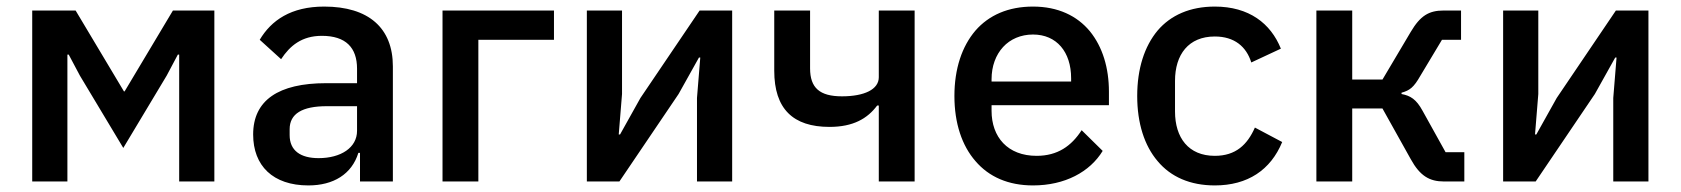

<svg xmlns="http://www.w3.org/2000/svg" viewBox="-20 -552 5112 584"><path d="M78 -520H210L357 -274H359L506 -520H632V0H525V-386H521L487 -322L355 -102L223 -322L189 -386H185V0H78Z M966 -532C865 -532 805 -490 770 -431L835 -372C862 -413 898 -443 959 -443C1032 -443 1066 -407 1066 -343V-299H972C827 -299 750 -247 750 -143C750 -48 810 12 918 12C994 12 1050 -22 1070 -87H1075V0H1175V-350C1175 -467 1101 -532 966 -532ZM1066 -154C1066 -103 1017 -71 949 -71C894 -71 861 -94 861 -141V-159C861 -206 899 -229 974 -229H1066V-154Z M1326 -520H1665V-431H1435V0H1326Z M1765 -520H1872V-266L1862 -143H1866L1928 -254L2108 -520H2207V0H2100V-254L2110 -377H2106L2044 -266L1864 0H1765Z M2653 -231H2648C2619 -192 2576 -166 2503 -166C2392 -166 2335 -221 2335 -337V-520H2444V-344C2444 -285 2473 -259 2541 -259C2609 -259 2653 -280 2653 -317V-520H2762V0H2653Z M3122 12C3047 12 2988 -14 2947 -62C2906 -109 2883 -177 2883 -260C2883 -343 2906 -411 2947 -459C2988 -506 3047 -532 3122 -532C3198 -532 3256 -504 3295 -457C3334 -409 3353 -345 3353 -273V-232H2996V-215C2996 -135 3045 -78 3133 -78C3197 -78 3239 -108 3270 -156L3334 -93C3295 -29 3219 12 3122 12ZM3122 -447C3085 -447 3053 -433 3031 -409C3009 -385 2996 -351 2996 -311V-304H3238V-314C3238 -394 3194 -447 3122 -447Z M3675 12C3600 12 3541 -14 3501 -62C3461 -109 3439 -177 3439 -260C3439 -343 3461 -411 3501 -459C3541 -506 3600 -532 3675 -532C3779 -532 3845 -481 3876 -404L3786 -362C3771 -410 3735 -441 3675 -441C3595 -441 3554 -386 3554 -306V-213C3554 -133 3595 -78 3675 -78C3739 -78 3774 -112 3797 -164L3880 -120C3845 -35 3775 12 3675 12Z M3984 -520H4093V-310H4185L4271 -455C4300 -504 4326 -520 4371 -520H4424V-431H4366L4300 -321C4280 -286 4268 -277 4243 -270V-266C4270 -261 4288 -250 4307 -215L4377 -89H4434V0H4372C4328 0 4299 -17 4271 -68L4185 -222H4093V0H3984Z M4552 -520H4659V-266L4649 -143H4653L4715 -254L4895 -520H4994V0H4887V-254L4897 -377H4893L4831 -266L4651 0H4552Z"/></svg>

Font: Plexus Sans Medium
Style: Regular
Weight: 500
Version: Version 2.001;PS 002.001;hotconv 1.0.70;makeotf.lib2.5.58329